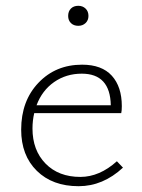

<svg xmlns="http://www.w3.org/2000/svg" viewBox="-20 -638 490 662"><path d="M250 -549Q234 -549 224.5 -558.5Q215 -568 215 -583Q215 -599 224.5 -608.5Q234 -618 250 -618Q265 -618 275 -608.5Q285 -599 285 -583Q285 -568 275 -558.5Q265 -549 250 -549ZM383 -82 404 -60Q335 4 251 4Q161 4 107 -49Q53 -102 53 -191Q53 -290 112.5 -352.5Q172 -415 263 -415Q331 -415 365.5 -377Q400 -339 400 -272Q400 -256 398 -248H98Q92 -222 92 -195Q92 -120 137 -74Q182 -28 257 -28Q323 -28 383 -82ZM262 -384Q208 -384 166.5 -355Q125 -326 106 -275H362Q360 -384 262 -384Z"/></svg>

Font: EauTest Light
Style: Regular
Weight: 300
Designer: Christian Thalmann (Catharsis Fonts)
Version: Version 0.001;PS 000.001;hotconv 1.0.88;makeotf.lib2.5.64775